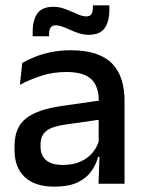

<svg xmlns="http://www.w3.org/2000/svg" viewBox="-20 -689 541 720"><path d="M349.5 0 353.5 -116 350 -131V-285L350.5 -309.5Q350.5 -366 321.8 -392.5Q293 -419 229.5 -419Q178 -419 134 -404.5Q90 -390 54.5 -371L63.5 -453Q83.5 -464.5 110.5 -475.5Q137.5 -486.5 171.5 -493.5Q205.5 -500.5 246 -500.5Q301.5 -500.5 340 -487.2Q378.5 -474 402 -449Q425.5 -424 436.2 -389Q447 -354 447 -311V0ZM184 11Q111.5 11 73 -24.8Q34.5 -60.5 34.5 -126.5V-141.5Q34.5 -211.5 77.8 -245.2Q121 -279 214 -292L361 -313L366.5 -242L225.5 -222Q175 -215 153.5 -197.8Q132 -180.5 132 -147V-140Q132 -106.5 152.8 -88.5Q173.5 -70.5 216 -70.5Q255 -70.5 283 -83.5Q311 -96.5 328.5 -118.2Q346 -140 352.5 -166.5L366 -101H348Q340 -71 321.5 -45.5Q303 -20 269.8 -4.5Q236.5 11 184 11ZM312.5 -558.5Q294.5 -558.5 277.5 -563.8Q260.5 -569 244.8 -576.2Q229 -583.5 215 -588.8Q201 -594 189 -594Q175.5 -594 169.8 -585.5Q164 -577 164 -560V-553H102.5V-570Q102.5 -613.5 120.2 -638.5Q138 -663.5 180.5 -663.5Q199 -663.5 216 -658Q233 -652.5 248.5 -645.5Q264 -638.5 277.8 -633Q291.5 -627.5 303.5 -627.5Q317.5 -627.5 323 -636.2Q328.5 -645 328.5 -662V-669H390V-651.5Q390 -607.5 372.2 -583Q354.5 -558.5 312.5 -558.5Z"/></svg>

Font: Anek Telugu Medium Medium
Style: Regular
Weight: 500
Version: Version 1.003